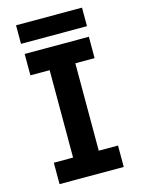

<svg xmlns="http://www.w3.org/2000/svg" viewBox="-131 -966 763 1040"><g transform="rotate(-15 250.0 -446.0)"><path d="M70 0V-120H178V-610H70V-730H430V-610H322V-120H430V0ZM65 -788V-892H435V-788Z"/></g></svg>

Font: M PLUS 1 Code
Style: Regular
Weight: 400
Designer: Coji Morishita
Foundry: UNDERFOREST DESIGN
Version: Version 1.005